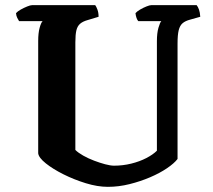

<svg xmlns="http://www.w3.org/2000/svg" viewBox="-20 -724 825 744"><path d="M398 0Q358 0 312.5 -14Q267 -28 226 -48.5Q185 -69 157.5 -91Q130 -113 128 -130V-565Q128 -596 133.5 -616Q139 -636 145 -642H54Q51 -647 47 -654.5Q43 -662 42 -673Q48 -680 60.5 -687Q73 -694 85.5 -699Q98 -704 104 -704H349Q353 -699 357.5 -687Q362 -675 362 -659L319 -646Q301 -641 290.5 -632Q280 -623 276 -606.5Q272 -590 272 -560V-143Q283 -132 302.5 -121Q322 -110 344.5 -101.5Q367 -93 387.5 -87.5Q408 -82 422 -82Q456 -82 488.5 -90Q521 -98 547 -111.5Q573 -125 588 -140V-564Q588 -596 594 -616.5Q600 -637 605 -642H516Q512 -646 509 -654.5Q506 -663 505 -673Q511 -680 523 -687Q535 -694 547.5 -699Q560 -704 566 -704H742Q747 -698 751 -687Q755 -676 756 -659L717 -648Q698 -643 687.5 -634Q677 -625 672.5 -607Q668 -589 668 -555V-108Q655 -91 627 -72Q599 -53 561.5 -37Q524 -21 482 -10.5Q440 0 398 0Z"/></svg>

Font: Texturina Medium 12pt
Style: Bold
Weight: 700
Version: Version 1.002